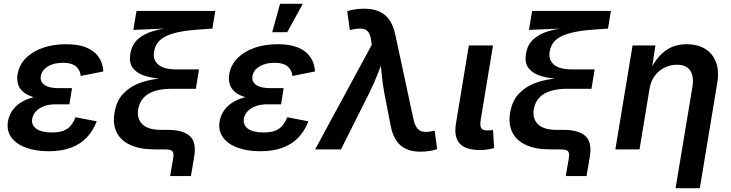

<svg xmlns="http://www.w3.org/2000/svg" viewBox="-20 -785 3844 1009"><path d="M235.4 9.8Q166.5 9.8 115.5 -9.3Q64.5 -28.3 39.1 -63.7Q13.7 -99.1 22 -147.9Q26.4 -174.3 41.5 -199Q56.6 -223.6 84.2 -242.9Q111.8 -262.2 154.1 -273.7Q196.3 -285.2 255.4 -285.2H352.5L344.7 -236.8H272.5Q236.8 -236.8 210.7 -226.8Q184.6 -216.8 168.7 -199.7Q152.8 -182.6 149.4 -161.1Q143.6 -128.4 170.7 -108.6Q197.8 -88.9 253.4 -88.9Q289.6 -88.9 313.2 -97.9Q336.9 -106.9 351.8 -124.8Q366.7 -142.6 377 -168.9L488.3 -147.5Q469.2 -97.2 435.5 -62Q401.9 -26.9 352.3 -8.5Q302.7 9.8 235.4 9.8ZM252 -263.7Q196.8 -263.7 159.9 -273.7Q123 -283.7 102.1 -302Q81.1 -320.3 74.5 -344Q67.9 -367.7 72.3 -394.5Q81.1 -445.3 116.7 -480.5Q152.3 -515.6 206.8 -534.2Q261.2 -552.7 327.1 -552.7Q390.1 -552.7 432.4 -535.9Q474.6 -519 497.3 -487.1Q520 -455.1 523.4 -409.7L404.3 -385.7Q400.9 -418.5 378.4 -436.8Q356 -455.1 310.5 -455.1Q262.2 -455.1 230.5 -435.1Q198.7 -415 194.3 -383.8Q189.9 -355.5 214.1 -338.6Q238.3 -321.8 286.1 -321.8H358.4L349.1 -263.7Z M874 140.1 889.6 49.8Q893.1 29.3 890.4 18.6Q887.7 7.8 876.5 3.9Q865.2 0 842.3 0H791.5Q716.8 0 666.5 -22.5Q616.2 -44.9 594 -87.9Q571.8 -130.9 581.5 -190.9Q591.3 -252.9 625.2 -290Q659.2 -327.1 706.3 -345.7Q753.4 -364.3 804 -370.4Q854.5 -376.5 897.9 -376.5L896.5 -368.2Q854 -368.2 810.3 -372.6Q766.6 -377 731 -390.1Q695.3 -403.3 676.5 -429.9Q657.7 -456.5 664.6 -501Q672.4 -550.3 704.3 -578.9Q736.3 -607.4 784.7 -621.6Q833 -635.7 888.7 -640.6L891.1 -636.7L680.7 -627.9L697.3 -727.5H1111.3L1096.2 -634.8L1020.5 -629.4Q914.6 -622.6 857.2 -597.2Q799.8 -571.8 790 -516.1Q781.7 -472.2 810.8 -446.3Q839.8 -420.4 906.2 -420.4H1025.9L1009.3 -318.4H881.3Q832.5 -318.4 795.7 -307.4Q758.8 -296.4 736.1 -272.9Q713.4 -249.5 706.5 -212.9Q697.8 -162.6 727.5 -132.6Q757.3 -102.5 826.7 -102.5H863.3Q939.9 -102.5 976.6 -70.8Q1013.2 -39.1 1000.5 38.1L983.4 140.1Z M1347.7 9.8Q1278.8 9.8 1227.8 -9.3Q1176.8 -28.3 1151.4 -63.7Q1126 -99.1 1134.3 -147.9Q1138.7 -174.3 1153.8 -199Q1168.9 -223.6 1196.5 -242.9Q1224.1 -262.2 1266.4 -273.7Q1308.6 -285.2 1367.7 -285.2H1464.8L1457 -236.8H1384.8Q1349.1 -236.8 1323 -226.8Q1296.9 -216.8 1281 -199.7Q1265.1 -182.6 1261.7 -161.1Q1255.9 -128.4 1283 -108.6Q1310.1 -88.9 1365.7 -88.9Q1401.9 -88.9 1425.5 -97.9Q1449.2 -106.9 1464.1 -124.8Q1479 -142.6 1489.3 -168.9L1600.6 -147.5Q1581.5 -97.2 1547.9 -62Q1514.2 -26.9 1464.6 -8.5Q1415 9.8 1347.7 9.8ZM1364.3 -263.7Q1309.1 -263.7 1272.2 -273.7Q1235.4 -283.7 1214.4 -302Q1193.4 -320.3 1186.8 -344Q1180.2 -367.7 1184.6 -394.5Q1193.4 -445.3 1229 -480.5Q1264.6 -515.6 1319.1 -534.2Q1373.5 -552.7 1439.5 -552.7Q1502.4 -552.7 1544.7 -535.9Q1586.9 -519 1609.6 -487.1Q1632.3 -455.1 1635.7 -409.7L1516.6 -385.7Q1513.2 -418.5 1490.7 -436.8Q1468.3 -455.1 1422.9 -455.1Q1374.5 -455.1 1342.8 -435.1Q1311 -415 1306.6 -383.8Q1302.2 -355.5 1326.4 -338.6Q1350.6 -321.8 1398.4 -321.8H1470.7L1461.4 -263.7ZM1410.6 -615.7 1451.7 -765.1H1571.3L1489.3 -615.7Z M1636.2 0 1933.6 -549.3 1930.7 -571.3Q1926.8 -602.1 1915.3 -616.9Q1903.8 -631.8 1883.5 -634.3Q1863.3 -636.7 1831.5 -629.9L1818.4 -627L1804.7 -726.1Q1818.8 -731.4 1843.5 -735.4Q1868.2 -739.3 1894.5 -739.3Q1939.5 -739.3 1971.9 -725.1Q2004.4 -710.9 2025.9 -680.7Q2047.4 -650.4 2057.6 -601.6L2152.8 -158.7Q2159.7 -127 2172.4 -111.3Q2185.1 -95.7 2204.3 -92.8Q2223.6 -89.8 2249 -95.2L2264.2 -98.1L2277.3 -1.5Q2264.2 3.9 2240 8.1Q2215.8 12.2 2189 12.2Q2146 12.2 2114.3 -2.2Q2082.5 -16.6 2062.3 -46.9Q2042 -77.1 2032.7 -126L1999.5 -296.9Q1989.7 -350.1 1985.1 -402.1Q1980.5 -454.1 1976.1 -508.8H2009.3Q1986.8 -454.1 1967 -401.9Q1947.3 -349.6 1920.9 -296.9L1772 0Z M2502 3.4Q2425.8 3.4 2395.3 -31.5Q2364.7 -66.4 2376 -134.8L2443.8 -545.9H2570.8L2506.3 -155.8Q2501.5 -126 2508.3 -112.8Q2515.1 -99.6 2539.1 -99.6Q2551.8 -99.6 2558.6 -100.3Q2565.4 -101.1 2570.8 -103L2576.7 -6.8Q2565.4 -3.4 2545.7 0Q2525.9 3.4 2502 3.4Z M2953.1 140.1 2968.8 49.8Q2972.2 29.3 2969.5 18.6Q2966.8 7.8 2955.6 3.9Q2944.3 0 2921.4 0H2870.6Q2795.9 0 2745.6 -22.5Q2695.3 -44.9 2673.1 -87.9Q2650.9 -130.9 2660.6 -190.9Q2670.4 -252.9 2704.3 -290Q2738.3 -327.1 2785.4 -345.7Q2832.5 -364.3 2883.1 -370.4Q2933.6 -376.5 2977.1 -376.5L2975.6 -368.2Q2933.1 -368.2 2889.4 -372.6Q2845.7 -377 2810.1 -390.1Q2774.4 -403.3 2755.6 -429.9Q2736.8 -456.5 2743.7 -501Q2751.5 -550.3 2783.4 -578.9Q2815.4 -607.4 2863.8 -621.6Q2912.1 -635.7 2967.8 -640.6L2970.2 -636.7L2759.8 -627.9L2776.4 -727.5H3190.4L3175.3 -634.8L3099.6 -629.4Q2993.7 -622.6 2936.3 -597.2Q2878.9 -571.8 2869.1 -516.1Q2860.8 -472.2 2889.9 -446.3Q2918.9 -420.4 2985.4 -420.4H3105L3088.4 -318.4H2960.4Q2911.6 -318.4 2874.8 -307.4Q2837.9 -296.4 2815.2 -272.9Q2792.5 -249.5 2785.6 -212.9Q2776.9 -162.6 2806.6 -132.6Q2836.4 -102.5 2905.8 -102.5H2942.4Q3019 -102.5 3055.7 -70.8Q3092.3 -39.1 3079.6 38.1L3062.5 140.1Z M3393.6 -319.8 3340.8 0H3213.9L3304.2 -545.9H3424.3L3403.8 -411.1H3394Q3417 -458.5 3445.3 -490Q3473.6 -521.5 3509.3 -537.1Q3544.9 -552.7 3588.4 -552.7Q3645 -552.7 3684.8 -528.8Q3724.6 -504.9 3742.4 -459Q3760.3 -413.1 3749 -347.2L3657.7 204.1H3530.3L3618.7 -327.6Q3627.9 -383.3 3607.2 -414.1Q3586.4 -444.8 3537.1 -444.8Q3503.9 -444.8 3473.4 -430.2Q3442.9 -415.5 3421.6 -387.7Q3400.4 -359.9 3393.6 -319.8Z"/></svg>

Font: Inter SemiBold
Style: Italic
Weight: 600
Italic angle: -9.3988°
Designer: Rasmus Andersson
Foundry: rsms
Version: Version 4.001;git-66647c0bb